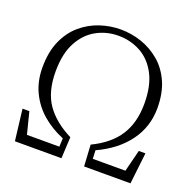

<svg xmlns="http://www.w3.org/2000/svg" viewBox="-129 -871 1013 1004"><g transform="rotate(20 377.5 -369.5)"><path d="M56 0 35 -174H73L109 -32L80 -53H302L283 -32L286 -100Q220 -127 169 -170.5Q118 -214 88.5 -275Q59 -336 59 -413Q59 -499 86.5 -561Q114 -623 160.5 -662.5Q207 -702 263.5 -720.5Q320 -739 377 -739Q436 -739 492.5 -720Q549 -701 595.5 -662Q642 -623 669.5 -562Q697 -501 697 -417Q697 -313 637 -231.5Q577 -150 468 -100L471 -33L453 -53H672L646 -31L682 -174H719L699 0H441L434 -119Q532 -166 578.5 -238Q625 -310 625 -416Q625 -514 591.5 -578Q558 -642 501.5 -673Q445 -704 377 -704Q311 -704 255 -673Q199 -642 165 -578.5Q131 -515 131 -416Q131 -304 179 -235Q227 -166 321 -119L315 0Z"/></g></svg>

Font: Noto Serif HK ExtraLight
Style: Regular
Weight: 200
Designer: Ryoko NISHIZUKA 西塚涼子 (kana & ideographs); Frank Grießhammer (Latin, Greek & Cyrillic); Wenlong ZHANG 张文龙 (bopomofo); San
Foundry: Adobe
Version: Version 2.002-H1;hotconv 1.1.0;makeotfexe 2.6.0